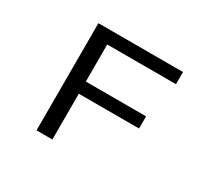

<svg xmlns="http://www.w3.org/2000/svg" viewBox="-145 -893 1141 1086"><g transform="rotate(30 425.0 -350.0)"><path d="M760 -620.5H311V-378.5H704.5V-299H311V0H207.5V-700H760Z"/></g></svg>

Font: League Mono Wide
Style: Regular
Weight: 400
Width: 8
Designer: Tyler Finck
Foundry: The League of Moveable Type / Tyler Finck
Version: Version 2.210